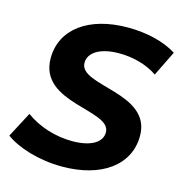

<svg xmlns="http://www.w3.org/2000/svg" viewBox="-115 -809 871 918"><g transform="rotate(15 320.5 -350.0)"><path d="M273 12C468 12 596 -81 596 -226C596 -441 248 -381 249 -496C249 -546 304 -582 398 -582C467 -582 535 -564 588 -528L649 -652C588 -691 501 -712 407 -712C213 -712 87 -619 87 -475C87 -252 434 -312 434 -200C434 -149 378 -118 289 -118C206 -118 122 -144 58 -191L-8 -66C51 -22 159 12 273 12Z"/></g></svg>

Font: AWKNG-Font
Style: Bold Italic
Weight: 700
Italic angle: -11.3°
Designer: Awakening Church
Foundry: Awakening Church
Version: Version 1.700;PS 001.700;hotconv 1.0.88;makeotf.lib2.5.64775